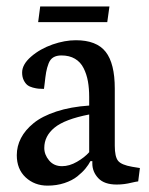

<svg xmlns="http://www.w3.org/2000/svg" viewBox="-20 -565 463 597"><path d="M105 -544.9H320.3L313.5 -496.1H98.6ZM257.3 -209Q181.6 -194.3 149.7 -168.2Q117.7 -142.1 117.7 -105Q117.7 -84 132.6 -66.2Q147.5 -48.3 172.9 -48.3Q195.8 -48.3 219.5 -62Q243.2 -75.7 257.3 -91.8ZM342.8 8.8Q304.2 8.8 285.6 -11Q267.1 -30.8 267.1 -56.6V-64H261.2Q255.4 -52.7 245.8 -41Q236.3 -29.3 220.5 -16.6Q204.6 -3.9 180.4 4.2Q156.2 12.2 127.9 12.2Q87.4 12.2 59.8 -13.4Q32.2 -39.1 32.2 -82.5Q32.2 -110.4 45.2 -135.5Q58.1 -160.6 84.5 -182.1Q110.8 -203.6 155.3 -218.3Q199.7 -232.9 257.3 -236.8V-263.7Q257.3 -290 253.4 -312Q249.5 -334 240 -353Q230.5 -372.1 213.1 -382.3Q195.8 -392.6 170.9 -392.6Q155.8 -392.6 146 -386.7Q136.2 -380.9 131.1 -367.7Q126 -354.5 123.5 -340.6Q121.1 -326.7 118.7 -304.2Q117.7 -293.9 116.7 -288.6Q106.4 -288.6 99.4 -289.3Q92.3 -290 82 -292.7Q71.8 -295.4 65.2 -300.5Q58.6 -305.7 53.7 -315.7Q48.8 -325.7 48.8 -339.4Q48.8 -364.7 76.7 -388.9Q104.5 -413.1 143.6 -426.8Q181.6 -439.9 215.8 -439.9Q280.3 -439.9 308.6 -403.8Q336.9 -367.7 336.9 -289.6V-111.8Q336.9 -77.6 347.2 -64.9Q357.4 -52.2 391.1 -46.4L415 -42.5L409.7 -1Q401.9 0 389.6 2.9Q377.4 5.9 366.5 7.3Q355.5 8.8 342.8 8.8Z"/></svg>

Font: Neuton
Style: Regular
Weight: 400
Designer: Brian M Zick
Version: Version 1.3